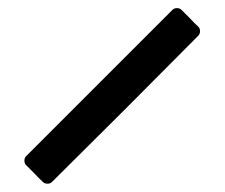

<svg xmlns="http://www.w3.org/2000/svg" viewBox="-20 -477 552 472"><path d="M43.9 -71.3Q40 -75.2 40 -82Q40 -88.9 43.9 -92.8Q133.8 -182.6 223.6 -272.5Q314.5 -363.3 404.3 -453.1Q408.2 -457 415 -457Q421.9 -457 425.8 -453.1Q436.5 -442.4 447.3 -431.6Q457 -420.9 467.8 -411.1Q471.7 -407.2 471.7 -400.4Q471.7 -393.6 467.8 -389.6Q377.9 -298.8 288.1 -209Q197.3 -119.1 107.4 -29.3Q103.5 -25.4 96.7 -25.4Q89.8 -25.4 85.9 -29.3Q75.2 -39.1 65.4 -49.8Q54.7 -60.5 43.9 -71.3Z"/></svg>

Font: pil love
Style: regular
Weight: 400
Designer: pierpaolo belleggia, riccardo antolini, manuela ilari
Foundry: pil communication
Version: Version 1.2